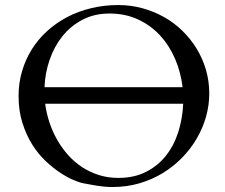

<svg xmlns="http://www.w3.org/2000/svg" viewBox="-20 -729 892 762"><path d="M304.7 -2.9Q292 -5.9 268.3 -16.1Q244.6 -26.4 216.8 -44.9Q189 -63.5 159.9 -91.1Q130.9 -118.7 107.4 -156.2Q84 -193.8 68.8 -241.7Q53.7 -289.6 53.7 -348.6Q53.7 -399.4 67.4 -446Q81.1 -492.7 106 -532.7Q130.9 -572.8 166.5 -605.2Q202.1 -637.7 246.1 -660.9Q290 -684.1 341.6 -696.5Q393.1 -709 449.7 -709Q498.5 -709 544.4 -696.5Q590.3 -684.1 630.4 -661.6Q670.4 -639.2 703.4 -607.2Q736.3 -575.2 760.3 -536.1Q784.2 -497.1 797.4 -451.9Q810.5 -406.7 810.5 -357.9Q810.5 -312 797.9 -266.6Q785.2 -221.2 761.2 -179.9Q737.3 -138.7 703.1 -103.5Q668.9 -68.4 626.2 -42.2Q583.5 -16.1 533.2 -1.5Q482.9 13.2 426.8 13.2Q409.2 13.2 394 11.7Q378.9 10.3 365 8.1Q351.1 5.9 338.1 3.4Q325.2 1 311.5 -1.5ZM449.7 -22.9Q513.2 -22.9 560.5 -47.4Q607.9 -71.8 639.6 -112.5Q671.4 -153.3 688 -206.5Q704.6 -259.8 707 -317.4H159.2Q164.1 -280.3 176 -243.9Q188 -207.5 206.5 -174.8Q225.1 -142.1 249.8 -114.3Q274.4 -86.4 305.2 -66.2Q335.9 -45.9 372.1 -34.4Q408.2 -22.9 449.7 -22.9ZM414.6 -675.3Q354 -675.3 306.9 -650.4Q259.8 -625.5 227.3 -584.7Q194.8 -543.9 176.8 -491.2Q158.7 -438.5 156.7 -382.8H704.6Q697.8 -441.4 675.3 -494.4Q652.8 -547.4 616 -587.6Q579.1 -627.9 528.3 -651.6Q477.5 -675.3 414.6 -675.3Z"/></svg>

Font: Cardo
Style: Bold
Weight: 700
Designer: David J. Perry
Foundry: David J. Perry
Version: Version 1.0011